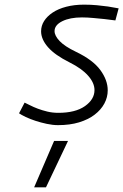

<svg xmlns="http://www.w3.org/2000/svg" viewBox="-20 -529 531 827"><path d="M213 78H273L178 278H127ZM477 -441Q454 -444 429 -447Q408 -449 382 -451.5Q356 -454 333 -454Q281 -454 248 -437.5Q215 -421 215 -395Q215 -375 237 -352Q259 -329 307 -306Q380 -271 412 -227.5Q444 -184 444 -140Q444 -110 429.5 -83Q415 -56 387.5 -35Q360 -14 320.5 -2Q281 10 230 10Q207 10 181.5 4.5Q156 -1 133 -8.5Q110 -16 91 -25Q72 -34 62 -41L86 -87Q95 -83 109.5 -75.5Q124 -68 142.5 -61Q161 -54 183.5 -48.5Q206 -43 231 -43Q305 -43 346 -72Q387 -101 387 -141Q387 -172 359.5 -203Q332 -234 280 -260Q216 -292 186.5 -326Q157 -360 157 -394Q157 -418 170 -438.5Q183 -459 207 -475Q231 -491 265.5 -500Q300 -509 342 -509Q371 -509 397.5 -506.5Q424 -504 445 -501Q470 -497 491 -493Z"/></svg>

Font: Panefresco 250wt
Style: Italic
Weight: 300
Version: Version 1.000